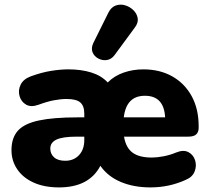

<svg xmlns="http://www.w3.org/2000/svg" viewBox="-20 -805 910 836"><path d="M478 -564Q464 -546 444.5 -543.5Q425 -541 407.5 -550.5Q390 -560 383 -577.5Q376 -595 386 -617L452 -750Q464 -774 484 -781Q504 -788 524.5 -782Q545 -776 560.5 -761Q576 -746 579.5 -726Q583 -706 567 -685ZM237 11Q173 11 126.5 -10Q80 -31 55 -68Q30 -105 30 -151Q30 -205 58 -236Q86 -267 149.5 -280.5Q213 -294 317 -294H347V-310Q347 -344 329.5 -359Q312 -374 270 -374Q245 -374 215.5 -368.5Q186 -363 148 -349Q115 -337 93.5 -349.5Q72 -362 65 -387Q58 -412 70 -436.5Q82 -461 115 -473Q162 -490 203 -496.5Q244 -503 278 -503Q333 -503 377 -489.5Q421 -476 449 -446Q478 -475 518.5 -489Q559 -503 604 -503Q676 -503 730 -472.5Q784 -442 814.5 -386.5Q845 -331 845 -255V-248Q845 -231 835 -220.5Q825 -210 799 -210H520Q528 -162 557 -140.5Q586 -119 641 -119Q664 -119 692.5 -124.5Q721 -130 747 -141Q779 -154 800.5 -142.5Q822 -131 829.5 -107Q837 -83 827.5 -58.5Q818 -34 789 -22Q717 11 635 11Q563 11 506.5 -12.5Q450 -36 417 -83Q368 11 237 11ZM519 -294H699Q694 -388 611 -388Q530 -388 519 -294ZM347 -210H313Q254 -210 226.5 -197.5Q199 -185 199 -158Q199 -135 215.5 -120Q232 -105 264 -105Q301 -105 324 -129.5Q347 -154 347 -195Z"/></svg>

Font: Chiron GoRound TC H
Style: Regular
Weight: 900
Designer: Ryoko NISHIZUKA 西塚涼子 (kana, bopomofo & ideographs); Paul D. Hunt (Latin, Greek & Cyrillic); Sandoll Communications 산돌커뮤니
Foundry: Adobe
Version: Version 1.000;hotconv 1.1.1;makeotfexe 2.6.0